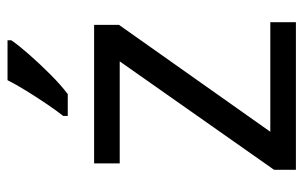

<svg xmlns="http://www.w3.org/2000/svg" viewBox="-168 -638 806 510"><g transform="rotate(-90 235.0 -383.0)"><path d="M431 0H39V-58L327 -468H56V-536H424V-470L140 -68H431ZM383 -756Q371 -738 346 -709.5Q321 -681 292.5 -652.5Q264 -624 240 -606H182V-618Q197 -637 214.5 -663Q232 -689 249 -716.5Q266 -744 277 -766H383Z"/></g></svg>

Font: Noto Sans Ethiopic
Style: Regular
Weight: 400
Designer: Monotype Design Team
Foundry: Monotype Imaging Inc.
Version: Version 2.102; ttfautohint (v1.8.4.7-5d5b)